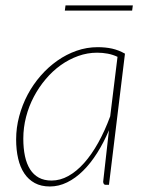

<svg xmlns="http://www.w3.org/2000/svg" viewBox="-20 -670 532 696"><path d="M38.5 0ZM375 0H364Q358 0 356 -3.8Q354 -7.5 354 -11.5L375 -198Q356 -153 332.2 -115.5Q308.5 -78 281.2 -51Q254 -24 223.5 -9Q193 6 161 6Q129 6 106 -6.5Q83 -19 68 -41.5Q53 -64 45.8 -95.2Q38.5 -126.5 38.5 -164.5Q38.5 -207 49.5 -248.2Q60.5 -289.5 80.2 -326.8Q100 -364 127.5 -395.5Q155 -427 187.8 -450Q220.5 -473 257.5 -486Q294.5 -499 334 -499Q362.5 -499 386.2 -493.8Q410 -488.5 433 -475.5ZM167 -15.5Q198 -15.5 227.8 -32Q257.5 -48.5 284.8 -79Q312 -109.5 336 -152.5Q360 -195.5 379.5 -248.5L406 -464Q389 -472 370.5 -475.5Q352 -479 332 -479Q297 -479 263.5 -467Q230 -455 200.2 -433.8Q170.5 -412.5 145.8 -383.2Q121 -354 102.8 -319.5Q84.5 -285 74.5 -246.2Q64.5 -207.5 64.5 -167.5Q64.5 -132 70.5 -104Q76.5 -76 89 -56.2Q101.5 -36.5 120.8 -26Q140 -15.5 167 -15.5ZM217.5 -650.5H461.5L459 -631.5H215Z"/></svg>

Font: Lato Thin
Style: Italic
Weight: 200
Italic angle: -7°
Designer: Lukasz Dziedzic
Foundry: tyPoland Lukasz Dziedzic
Version: Version 2.007; 2014-02-27